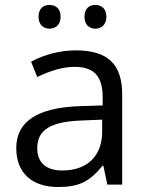

<svg xmlns="http://www.w3.org/2000/svg" viewBox="-20 -748 596 778"><path d="M136.2 -680.2C136.2 -647.5 156.2 -631.8 180.2 -631.8C205.1 -631.8 225.6 -647.5 225.6 -680.2C225.6 -713.9 205.1 -728 180.2 -728C156.2 -728 136.2 -713.9 136.2 -680.2ZM322.3 -680.2C322.3 -647.5 342.3 -631.8 366.2 -631.8C390.1 -631.8 411.1 -647.5 411.1 -680.2C411.1 -713.9 390.1 -728 366.2 -728C342.3 -728 322.3 -713.9 322.3 -680.2ZM475.1 0V-365.2C475.1 -490.2 414.6 -543.9 287.1 -543.9C224.1 -543.9 158.7 -526.9 106 -498L130.9 -436C187 -463.4 237.8 -477.1 282.2 -477.1C361.8 -477.1 396 -438 396 -354V-320.8L305.2 -317.9C132.3 -312.5 45.9 -255.9 45.9 -147.9C45.9 -46.9 109.9 9.8 215.8 9.8C295.4 9.8 341.8 -9.3 395 -76.2H398.9L415 0ZM231.9 -57.1C168 -57.1 130.9 -88.4 130.9 -147C130.9 -221.7 184.1 -255.4 313 -259.8L394 -263.2V-214.8C394 -115.2 333 -57.1 231.9 -57.1Z"/></svg>

Font: Open Sans
Style: Regular
Weight: 400
Foundry: Ascender Corporation
Version: Version 1.100;PS 001.100;hotconv 1.0.88;makeotf.lib2.5.64775